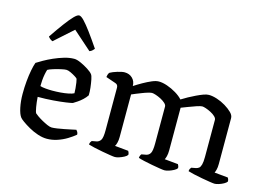

<svg xmlns="http://www.w3.org/2000/svg" viewBox="-99 -947 1582 1138"><g transform="rotate(15 692.5 -378.0)"><path d="M261 0Q234 0 204.5 -10Q175 -20 149.5 -34.5Q124 -49 106 -62Q88 -75 83 -82Q70 -99 62 -137.5Q54 -176 54 -220Q54 -261 57.5 -298.5Q61 -336 67 -367Q73 -398 80 -417Q94 -426 118.5 -440Q143 -454 173.5 -467.5Q204 -481 236 -490.5Q268 -500 297 -500Q313 -500 337.5 -489Q362 -478 384.5 -463.5Q407 -449 415 -438Q421 -431 425.5 -408.5Q430 -386 433 -360Q436 -334 435 -313Q425 -298 410.5 -284.5Q396 -271 381 -261Q366 -251 356 -245Q346 -242 315 -237.5Q284 -233 240 -229.5Q196 -226 145 -226Q147 -194 152 -165Q157 -136 162 -129Q166 -125 179.5 -115.5Q193 -106 210 -96.5Q227 -87 244 -79.5Q261 -72 272 -72Q284 -72 304.5 -75Q325 -78 347.5 -82.5Q370 -87 389 -91Q408 -95 417 -97Q421 -93 425 -86.5Q429 -80 429 -70Q410 -54 383 -37.5Q356 -21 324.5 -10.5Q293 0 261 0ZM218 -284Q243 -284 269 -286Q295 -288 317 -292.5Q339 -297 350 -303Q350 -315 348.5 -333Q347 -351 344.5 -367Q342 -383 340 -389Q338 -393 324.5 -401.5Q311 -410 295 -417.5Q279 -425 268 -425Q258 -425 235.5 -420Q213 -415 190.5 -408Q168 -401 158 -395Q154 -383 150.5 -365Q147 -347 145.5 -327.5Q144 -308 144 -292Q155 -288 176.5 -286Q198 -284 218 -284ZM144 -567Q133 -572 126.5 -578Q120 -584 117 -589Q153 -642 180.5 -679Q208 -716 227.5 -736Q247 -756 258 -756Q270 -756 289.5 -735.5Q309 -715 336 -678.5Q363 -642 399 -589Q395 -584 388.5 -577.5Q382 -571 371 -567L257 -668Z M679 0Q671 0 649 -3.5Q627 -7 599.5 -12Q572 -17 548 -22.5Q524 -28 512 -32Q512 -40 515.5 -46.5Q519 -53 522 -56L549 -61Q566 -64 575.5 -78.5Q585 -93 585 -139V-400Q585 -408 581.5 -414.5Q578 -421 569 -424L508 -445Q510 -458 512.5 -464Q515 -470 519 -474Q535 -483 562.5 -491.5Q590 -500 606 -500Q635 -500 654 -481.5Q673 -463 673 -434Q696 -449 722.5 -464Q749 -479 773.5 -489.5Q798 -500 816 -500Q839 -500 868 -490Q897 -480 923.5 -464Q950 -448 966 -430Q983 -441 1005 -453Q1027 -465 1049 -475.5Q1071 -486 1090 -493Q1109 -500 1123 -500Q1145 -500 1173 -491Q1201 -482 1226.5 -466.5Q1252 -451 1268.5 -434.5Q1285 -418 1285 -401V-120Q1285 -98 1281 -83.5Q1277 -69 1274 -64L1357 -56Q1359 -54 1361.5 -47.5Q1364 -41 1364 -33Q1359 -25 1345.5 -17.5Q1332 -10 1316.5 -5Q1301 0 1291 0Q1283 0 1260.5 -3.5Q1238 -7 1210.5 -12Q1183 -17 1159 -22.5Q1135 -28 1123 -32Q1123 -41 1126.5 -47Q1130 -53 1133 -56L1160 -61Q1170 -63 1178 -69Q1186 -75 1190.5 -91.5Q1195 -108 1195 -139V-366Q1195 -376 1184 -386.5Q1173 -397 1156.5 -405.5Q1140 -414 1125 -419Q1110 -424 1102 -424Q1093 -424 1068.5 -416Q1044 -408 1019 -398Q994 -388 980 -383V-122Q980 -100 976 -85Q972 -70 968 -64L1051 -56Q1053 -53 1055.5 -47Q1058 -41 1058 -33Q1053 -25 1039 -17.5Q1025 -10 1009.5 -5Q994 0 983 0Q975 0 953 -3.5Q931 -7 904 -12Q877 -17 853 -22.5Q829 -28 818 -32Q818 -39 821 -46Q824 -53 827 -56L854 -61Q871 -64 880 -79Q889 -94 889 -139V-366Q889 -376 877.5 -386.5Q866 -397 849.5 -405.5Q833 -414 817.5 -419Q802 -424 794 -424Q787 -424 771 -419.5Q755 -415 736 -407.5Q717 -400 700.5 -393.5Q684 -387 676 -383V-122Q676 -102 672 -86.5Q668 -71 663 -64L746 -56Q748 -53 750.5 -47Q753 -41 753 -33Q748 -25 734 -17.5Q720 -10 704.5 -5Q689 0 679 0Z"/></g></svg>

Font: Texturina 12pt
Style: Regular
Weight: 400
Designer: Guillermo Torres Carreño
Foundry: Omnibus-Type
Version: Version 1.002